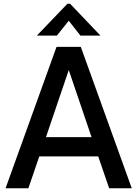

<svg xmlns="http://www.w3.org/2000/svg" viewBox="-20 -1016 742 1036"><path d="M133 0H10L285 -763H416L691 0H569L510 -172H192ZM351 -638 228 -276H474ZM287 -824H179L344 -996H358L522 -824H414L351 -904Z"/></svg>

Font: Open Sauce One Medium
Style: Regular
Weight: 500
Designer: Alfredo Marco Pradil
Foundry: Creative Sauce Fz LLC
Version: Version 1.477